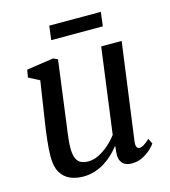

<svg xmlns="http://www.w3.org/2000/svg" viewBox="-109 -808 804 906"><g transform="rotate(-15 293.0 -355.0)"><path d="M186.5 10Q152.5 10 124 -2Q95.5 -14 78.2 -42.2Q61 -70.5 61 -120Q61 -137.5 62.5 -158.5Q64 -179.5 66.5 -202.8Q69 -226 72.2 -249.2Q75.5 -272.5 79 -294.5L107.5 -481.5L54.5 -509L61 -546L193 -565.5L214 -555L179 -290.5Q176.5 -269 173.5 -248.5Q170.5 -228 168 -208.5Q165.5 -189 163.8 -170.8Q162 -152.5 162 -136Q162 -103 170 -85Q178 -67 193 -60Q208 -53 228.5 -53Q254.5 -53 281 -66.5Q307.5 -80 331 -101Q354.5 -122 371 -144.5L426.5 -561.5H526.5L462.5 -88.5Q460 -69.5 464.5 -60.8Q469 -52 477.5 -52Q487 -52 498.8 -59Q510.5 -66 528.5 -82.5L541 -56.5Q537 -49.5 520.8 -33.5Q504.5 -17.5 479.8 -4Q455 9.5 424.5 9.5Q393.5 9.5 378.5 -7.5Q363.5 -24.5 365.5 -52.5Q365.5 -54.5 365.8 -58.5Q366 -62.5 366.5 -67.8Q367 -73 367.8 -78.8Q368.5 -84.5 369 -89L367.5 -90Q353 -71.5 334.5 -53.8Q316 -36 293.2 -21.5Q270.5 -7 244 1.5Q217.5 10 186.5 10ZM215 -719.5H467L458.5 -651H206.5Z"/></g></svg>

Font: Merriweather 20pt
Style: Italic
Weight: 400
Italic angle: -7.8°
Version: Version 2.101